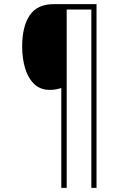

<svg xmlns="http://www.w3.org/2000/svg" viewBox="-20 -780 609 927"><path d="M446 127H421V-734H302V127H276V-355Q263 -351 250 -348.5Q237 -346 220 -346Q175 -346 145.5 -374Q116 -402 101.5 -449.5Q87 -497 87 -556Q87 -652 123.5 -706Q160 -760 239 -760H446Z"/></svg>

Font: Noto Sans Myanmar SemiCondensed Thin
Style: Regular
Weight: 100
Width: 4
Designer: Monotype Design Team
Foundry: Monotype Imaging Inc.
Version: Version 2.107; ttfautohint (v1.8.4.7-5d5b)